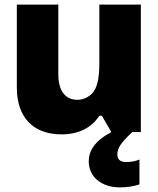

<svg xmlns="http://www.w3.org/2000/svg" viewBox="-20 -573 686 833"><path d="M500 240C530 240 558 236 585 227V119C569 126 550 130 527 130C502 130 489 119 489 97C489 84 493 71 502 57C511 43 528 24 554 0H591V-553H411V-302C411 -229 401 -189 378 -166C362 -150 339 -140 316 -140C267 -140 233 -174 233 -251V-553H53V-193C53 -64 124 10 247 10C321 10 378 -19 411 -71H422L463 0C390 39 365 82 365 127C365 194 420 240 500 240Z"/></svg>

Font: Frost ExtraBold
Style: Regular
Weight: 800
Designer: Lee Frost
Foundry: Lee Frost for Ice Communication Norge AS
Version: Version 2.011;hotconv 1.0.107;makeotfexe 2.5.65593